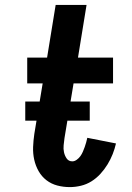

<svg xmlns="http://www.w3.org/2000/svg" viewBox="-20 -755 540 783"><path d="M265 8Q238 8 213.5 1.5Q189 -5 169.5 -20Q150 -35 137.5 -57Q125 -79 119.5 -104Q114 -129 115 -155.5Q116 -182 120 -209L154 -415H91V-520H172L207 -735H333L298 -520H441V-415H280L243 -192Q241 -177 239.5 -162.5Q238 -148 241 -134Q244 -120 252 -108.5Q260 -97 275 -97Q284 -97 293 -103.5Q302 -110 308 -118.5Q314 -127 318 -136.5Q322 -146 325.5 -155.5Q329 -165 331.5 -174.5Q334 -184 336 -193L453 -170Q448 -148 439.5 -126.5Q431 -105 418.5 -84.5Q406 -64 389.5 -46Q373 -28 353 -15.5Q333 -3 310 2.5Q287 8 265 8ZM346 -263H83V-341H346Z"/></svg>

Font: Iosevka Term Curly Extrabold
Style: Italic
Weight: 800
Italic angle: -9°
Designer: Belleve Invis
Foundry: Belleve Invis
Version: Version 32.3.0